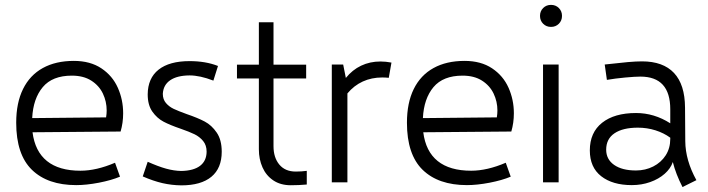

<svg xmlns="http://www.w3.org/2000/svg" viewBox="-20 -736 2856 775"><path d="M477.1 -278.8Q477.1 -240.2 466.8 -205.1L111.3 -202.1Q121.1 -125 169.7 -85.9Q218.3 -46.9 304.7 -46.9Q369.1 -46.9 444.3 -79.1L464.4 -22.9Q429.7 -8.3 379.2 1.5Q328.6 11.2 287.6 11.2Q172.4 11.2 108.9 -50.5Q45.4 -112.3 45.4 -240.7Q45.4 -320.8 73 -376.7Q100.6 -432.6 152.8 -461.4Q205.1 -490.2 277.8 -490.2Q344.2 -490.2 389.2 -460.2Q434.1 -430.2 455.6 -381.8Q477.1 -333.5 477.1 -278.8ZM410.6 -290Q410.6 -326.2 395.3 -358.4Q379.9 -390.6 348.4 -410.6Q316.9 -430.7 270 -430.7Q191.4 -430.7 152.6 -384.3Q113.8 -337.9 109.9 -259.3L408.2 -262.2Q410.6 -276.9 410.6 -290Z M556.2 -23.9 576.2 -83Q618.7 -64 650.6 -55.2Q682.6 -46.4 711.9 -45.9Q761.7 -46.9 787.6 -66.7Q813.5 -86.4 814 -123.5Q814 -149.9 799.8 -167Q785.6 -184.1 765.1 -194.1Q744.6 -204.1 709.5 -216.3Q666.5 -231 640.1 -244.9Q613.8 -258.8 595 -285.4Q576.2 -312 576.2 -355Q576.7 -420.4 620.1 -454.8Q663.6 -489.3 745.1 -489.3Q810.5 -489.3 859.9 -469.7L841.3 -410.6Q787.1 -431.6 745.1 -431.6Q694.8 -431.2 667 -412.1Q639.2 -393.1 637.2 -357.4Q637.2 -335 649.9 -320.1Q662.6 -305.2 681.4 -296.4Q700.2 -287.6 733.9 -275.4Q778.3 -260.3 806.4 -245.4Q834.5 -230.5 854.7 -200.9Q875 -171.4 875 -123.5Q875 -57.1 833.3 -22.5Q791.5 12.2 711.9 12.2Q672.9 11.7 635.7 3.2Q598.6 -5.4 556.2 -23.9Z M1218.3 -46.4V8.8Q1186 11.7 1153.8 11.7Q1112.3 11.7 1083.3 -7.8Q1054.2 -27.3 1039.6 -60.3Q1024.9 -93.3 1024.9 -133.3V-419.4H936.5V-475.1H1024.9V-646H1084V-475.1H1215.8V-419.4H1084V-146Q1084 -100.1 1107.4 -71.8Q1130.9 -43.5 1173.8 -43.5Q1197.8 -43.5 1218.3 -46.4Z M1515.6 -487.8Q1537.1 -487.8 1560.1 -483.4L1549.3 -421.9Q1536.1 -423.3 1522.9 -423.3Q1480 -423.3 1444.3 -407Q1408.7 -390.6 1382.3 -358.9V0H1319.3V-475.6H1365.2L1376 -421.4Q1402.3 -454.1 1437.7 -470.9Q1473.1 -487.8 1515.6 -487.8Z M2054.2 -278.8Q2054.2 -240.2 2043.9 -205.1L1688.5 -202.1Q1698.2 -125 1746.8 -85.9Q1795.4 -46.9 1881.8 -46.9Q1946.3 -46.9 2021.5 -79.1L2041.5 -22.9Q2006.8 -8.3 1956.3 1.5Q1905.8 11.2 1864.7 11.2Q1749.5 11.2 1686 -50.5Q1622.6 -112.3 1622.6 -240.7Q1622.6 -320.8 1650.1 -376.7Q1677.7 -432.6 1730 -461.4Q1782.2 -490.2 1855 -490.2Q1921.4 -490.2 1966.3 -460.2Q2011.2 -430.2 2032.7 -381.8Q2054.2 -333.5 2054.2 -278.8ZM1987.8 -290Q1987.8 -326.2 1972.4 -358.4Q1957 -390.6 1925.5 -410.6Q1894 -430.7 1847.2 -430.7Q1768.6 -430.7 1729.7 -384.3Q1690.9 -337.9 1687 -259.3L1985.4 -262.2Q1987.8 -276.9 1987.8 -290Z M2159.7 -671.9Q2159.7 -690.9 2172.4 -703.6Q2185.1 -716.3 2204.1 -716.3Q2223.1 -716.3 2235.8 -703.6Q2248.5 -690.9 2248.5 -671.9Q2248.5 -652.8 2235.8 -640.1Q2223.1 -627.4 2204.1 -627.4Q2185.1 -627.4 2172.4 -640.1Q2159.7 -652.8 2159.7 -671.9ZM2171.9 -475.6H2234.9V0H2171.9Z M2734.9 19Q2708 -33.2 2695.8 -82Q2687 -55.7 2662.8 -34.4Q2638.7 -13.2 2604.2 -1Q2569.8 11.2 2530.3 11.2Q2452.6 11.2 2406.7 -24.7Q2360.8 -60.5 2360.8 -128.9Q2360.8 -201.2 2410.4 -240.5Q2460 -279.8 2547.4 -279.8Q2620.6 -279.8 2685.5 -238.3V-294.9Q2685.5 -426.8 2564.9 -426.8Q2543.5 -426.8 2503.7 -423.1Q2463.9 -419.4 2429.7 -413.6L2420.9 -475.6Q2480.5 -482.4 2514.4 -485.4Q2548.3 -488.3 2571.3 -488.3Q2656.7 -488.3 2700.7 -441.4Q2744.6 -394.5 2745.1 -301.8L2746.1 -166Q2746.6 -89.4 2791 -8.8ZM2685.5 -175.3V-180.2Q2659.7 -199.2 2625.7 -210Q2591.8 -220.7 2554.7 -220.7Q2494.1 -220.7 2460.4 -198Q2426.8 -175.3 2426.8 -131.8Q2426.8 -92.8 2459 -70.3Q2491.2 -47.9 2546.9 -47.9Q2585 -47.9 2616.7 -64Q2648.4 -80.1 2667 -108.9Q2685.5 -137.7 2685.5 -175.3Z"/></svg>

Font: Selawik Semilight
Style: Regular
Weight: 300
Designer: Aaron Bell
Foundry: Microsoft Corporation
Version: Version 1.01